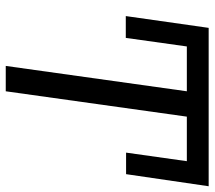

<svg xmlns="http://www.w3.org/2000/svg" viewBox="-58 -670 728 651"><g transform="rotate(90 305.5 -344.0)"><path d="M289 -614H137L108 -407H34L74 -688H611L570 -408H497L526 -614H375L289 0H203Z"/></g></svg>

Font: Fira Sans Book
Style: Italic
Weight: 350
Italic angle: -8°
Designer: bBox Type GmbH & Carrois Corporate GbR & Edenspiekermann AG
Foundry: bBox Type GmbH & Carrois Corporate GbR & Edenspiekermann AG
Version: Version 4.301